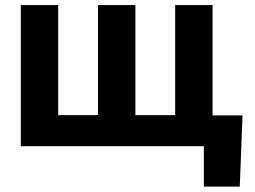

<svg xmlns="http://www.w3.org/2000/svg" viewBox="-20 -565 987 742"><path d="M917.3 -119H801.5V-545.5H657V-120H503.2V-545.5H358.7V-120H204.9V-545.5H60.4V0H767.8V156.2H906.6Z"/></svg>

Font: Karasuma Gothic
Style: Bold
Weight: 700
Designer: Rasmus Andersson / Ryoko Nishizuka
Foundry: Genbu
Version: Version 1.00